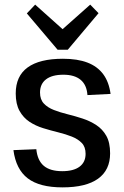

<svg xmlns="http://www.w3.org/2000/svg" viewBox="-20 -802 536 830"><path d="M250 8Q151 8 100 -31Q49 -70 38 -153L137 -157Q142 -108 169.5 -85Q197 -62 249 -62Q298 -62 324 -81.5Q350 -101 350 -137Q350 -167 333.5 -184Q317 -201 290.5 -211.5Q264 -222 231.5 -230Q199 -238 166.5 -248Q134 -258 107.5 -275.5Q81 -293 64.5 -322.5Q48 -352 48 -398Q48 -473 99.5 -510.5Q151 -548 252 -548Q315 -548 358 -531.5Q401 -515 426 -481.5Q451 -448 458 -396L358 -391Q355 -435 328.5 -457Q302 -479 254 -479Q205 -479 179 -459Q153 -439 153 -402Q153 -372 169.5 -354.5Q186 -337 213 -326.5Q240 -316 272.5 -308Q305 -300 337 -289.5Q369 -279 396 -261.5Q423 -244 439.5 -215Q456 -186 456 -139Q456 -67 404 -29.5Q352 8 250 8ZM406 -745 273 -587H229L96 -744L132 -782L275 -654H226L370 -782Z"/></svg>

Font: Pathway Extreme SemiCondensed Medium
Style: Regular
Weight: 500
Width: 4
Version: Version 1.001;gftools[0.9.26]